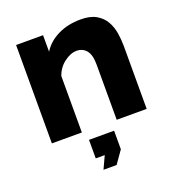

<svg xmlns="http://www.w3.org/2000/svg" viewBox="-135 -643 882 963"><g transform="rotate(-20 306.0 -161.0)"><path d="M561 0H401V-295Q401 -347 381.5 -370.5Q362 -394 330 -394Q297 -394 263 -368Q229 -342 215 -301V0H55V-525H199V-437Q228 -483 281 -509Q334 -535 403 -535Q454 -535 485.5 -516.5Q517 -498 533.5 -468.5Q550 -439 555.5 -404Q561 -369 561 -336ZM253 213 284 146H236V47H370V146L323 213Z"/></g></svg>

Font: Raleway ExtraBold
Style: Regular
Weight: 800
Designer: Matt McInerney, Pablo Impallari, Rodrigo Fuenzalida
Foundry: Matt McInerney, Pablo Impallari, Rodrigo Fuenzalida
Version: Version 4.026